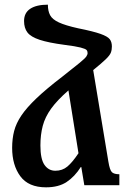

<svg xmlns="http://www.w3.org/2000/svg" viewBox="-20 -793 544 822"><path d="M177 9Q102 9 67 -38.5Q32 -86 32 -160Q32 -199 40.5 -232Q49 -265 71.5 -298.5Q94 -332 136.5 -372.5Q179 -413 247 -465Q298 -505 321 -524Q344 -543 349.5 -551Q355 -559 355 -566Q355 -574 350.5 -579Q346 -584 325 -589.5Q304 -595 256 -601Q188 -610 150 -622.5Q112 -635 97.5 -654Q83 -673 83 -703Q83 -738 109.5 -755.5Q136 -773 185 -773Q185 -746 194.5 -728Q204 -710 232 -697Q260 -684 314 -672Q379 -659 410 -648Q441 -637 450 -625Q459 -613 459 -594Q459 -579 454.5 -567.5Q450 -556 433 -539.5Q416 -523 379 -493L444 -101Q450 -64 459.5 -55.5Q469 -47 491 -47V0H341L328 -78H326Q300 -37 265.5 -14Q231 9 177 9ZM153 -170Q153 -112 170.5 -87Q188 -62 217 -62Q247 -62 268.5 -80Q290 -98 316 -137L273 -406Q225 -364 199 -328Q173 -292 163 -254Q153 -216 153 -170Z"/></svg>

Font: Noto Serif Armenian ExtraCondensed
Style: Bold
Weight: 700
Width: 2
Designer: Monotype Design Team
Foundry: Monotype Imaging Inc.
Version: Version 2.008; ttfautohint (v1.8.4.7-5d5b)